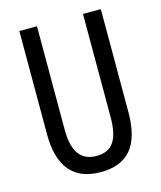

<svg xmlns="http://www.w3.org/2000/svg" viewBox="-109 -794 741 883"><g transform="rotate(-15 261.0 -352.0)"><path d="M455 -224V-714H370V-223C370 -111 334 -67 262 -67C191 -67 151 -112 151 -222V-714H67V-223C67 -64 135 10 262 10C389 10 455 -62 455 -224Z"/></g></svg>

Font: Noto Sans Devanagari ExtraCondensed
Style: Regular
Weight: 400
Width: 2
Designer: Jelle Bosma - Monotype Design Team
Foundry: Monotype Imaging Inc.
Version: Version 2.004